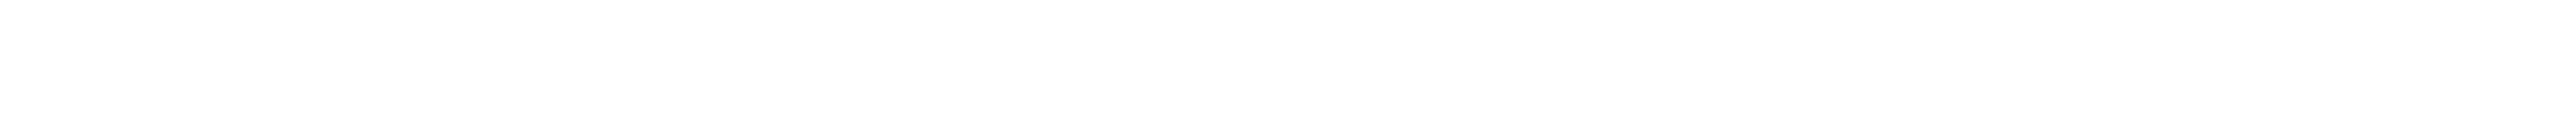

<svg xmlns="http://www.w3.org/2000/svg" viewBox="-20 -20 736 40"><path d="M84 0Z"/></svg>

Font: Passageway
Style: BdSuIt
Weight: 700
Foundry: Ascender Corporation
Version: Version 1.11